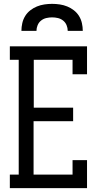

<svg xmlns="http://www.w3.org/2000/svg" viewBox="-20 -975 540 995"><path d="M31 0V-70H77V-665H31V-735H431V-590H356V-665H155V-417H359V-347H154V-70H356V-145H431V0ZM91 -815Q91 -835 95.5 -855Q100 -875 110.5 -892Q121 -909 137 -921.5Q153 -934 171.5 -941.5Q190 -949 210 -952Q230 -955 250 -955Q270 -955 290 -952Q310 -949 328.5 -941.5Q347 -934 363 -921.5Q379 -909 389.5 -892Q400 -875 404.5 -855Q409 -835 409 -815H331Q331 -830 325 -844.5Q319 -859 307 -868.5Q295 -878 280 -881.5Q265 -885 250 -885Q235 -885 220 -881.5Q205 -878 193 -868.5Q181 -859 175 -844.5Q169 -830 169 -815Z"/></svg>

Font: Iosevka Gothic
Style: Regular
Weight: 400
Monospace: yes
Designer: Belleve Invis
Foundry: Belleve Invis
Version: Version 15.5.1; ttfautohint (v1.8.4)